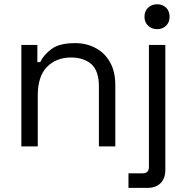

<svg xmlns="http://www.w3.org/2000/svg" viewBox="-20 -706 900 926"><path d="M83 0Q83 -122.1 83 -489.3Q102.5 -489.3 160.2 -489.3Q160.2 -467.8 160.2 -406.2Q163.1 -406.2 173.8 -406.2Q190.4 -441.4 228.5 -469.7Q266.6 -498 341.8 -498Q397.5 -498 440.4 -474.6Q484.4 -452.1 509.8 -407.2Q536.1 -362.3 536.1 -295.9Q536.1 -197.3 536.1 0Q516.6 0 457 0Q457 -72.3 457 -290Q457 -363.3 420.9 -396.5Q383.8 -428.7 322.3 -428.7Q251 -428.7 206.1 -382.8Q162.1 -336.9 162.1 -246.1Q162.1 -164.1 162.1 0Q142.6 0 83 0ZM599.6 200.2Q599.6 182.6 599.6 129.9Q617.2 129.9 668 129.9Q698.2 129.9 698.2 99.6Q698.2 -96.7 698.2 -489.3Q717.8 -489.3 777.3 -489.3Q777.3 -337.9 777.3 114.3Q777.3 154.3 754.9 176.8Q732.4 200.2 690.4 200.2Q660.2 200.2 599.6 200.2ZM738.3 -565.4Q711.9 -565.4 694.3 -582Q676.8 -598.6 676.8 -625Q676.8 -652.3 694.3 -668.9Q711.9 -685.5 738.3 -685.5Q763.7 -685.5 781.2 -668.9Q797.9 -652.3 797.9 -625Q797.9 -598.6 781.2 -582Q763.7 -565.4 738.3 -565.4Z"/></svg>

Font: Kadena Space Grotesk
Style: Regular
Weight: 400
Designer: Florian Karsten
Version: Version 2.000